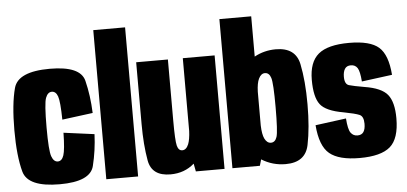

<svg xmlns="http://www.w3.org/2000/svg" viewBox="-52 -894 2134 1007"><g transform="rotate(-5 1015.0 -390.0)"><path d="M224.5 5Q57 5 34.2 -78.5Q11.5 -162 11.5 -297Q11.5 -435.5 34.2 -519.2Q57 -603 224.5 -603Q385.5 -603 405.2 -523.8Q425 -444.5 428.5 -352.5L267 -331.5Q265.5 -426.5 255.8 -454.2Q246 -482 224.5 -482Q203 -482 192 -453Q181 -424 181 -297Q181 -176 192 -145.5Q203 -115 224.5 -115Q246 -115 255.8 -144.2Q265.5 -173.5 267 -262.5L428.5 -241Q425 -155.5 405.2 -75.2Q385.5 5 224.5 5Z M469.5 0V-785H637V0Z M941 0 933 -41.5Q881.5 4 807.5 4Q709 4 694 -79.5Q679 -163 679 -272V-597.5H846V-276Q846 -170.5 853 -143.5Q860 -116.5 880 -116.5Q901 -116.5 913 -145.5Q922.5 -170 924.5 -214V-597.5H1092V0Z M1133.5 0V-785H1301V-573Q1353 -601.5 1414 -601.5Q1518 -601.5 1536.5 -512.5Q1555 -423.5 1555 -300Q1555 -176.5 1536.5 -86.8Q1518 3 1414 3Q1345 3 1287.5 -33L1278 0ZM1301 -388V-210.5Q1302.5 -163 1313.5 -140.5Q1326 -115.5 1346.5 -115.5Q1369 -115.5 1378 -143.2Q1387 -171 1387 -299.5Q1387 -425 1378 -453.5Q1369 -482 1346.5 -482Q1326 -482 1313.5 -456Q1302.5 -433.5 1301 -388Z M1803.5 5Q1694.5 5 1645.2 -35.8Q1596 -76.5 1587.5 -186.5L1749.5 -208Q1753.5 -150 1766.8 -132Q1780 -114 1802 -114Q1824 -114 1834 -128.8Q1844 -143.5 1844 -172Q1844 -211 1822.2 -220.2Q1800.5 -229.5 1740 -241Q1647 -257 1617.8 -295.8Q1588.5 -334.5 1588.5 -424.5Q1588.5 -518.5 1638 -560Q1687.5 -601.5 1800 -601.5Q1910.5 -601.5 1956.2 -561.2Q2002 -521 2010 -415L1849.5 -394Q1845.5 -447.5 1833.8 -465.5Q1822 -483.5 1799 -483.5Q1777 -483.5 1767.2 -468Q1757.5 -452.5 1757.5 -426.5Q1757.5 -387.5 1780.2 -380.8Q1803 -374 1861 -364Q1949.5 -350 1981.2 -310.8Q2013 -271.5 2013 -186Q2013 -79 1964.5 -37Q1916 5 1803.5 5Z"/></g></svg>

Font: Anybody Condensed ExtraBold
Style: Regular
Weight: 800
Width: 3
Designer: Tyler Finck
Foundry: Etcetera Type Company
Version: Version 1.010; ttfautohint (v1.8.3) -l 8 -r 50 -G 200 -x 14 